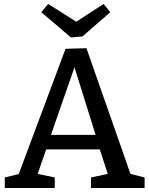

<svg xmlns="http://www.w3.org/2000/svg" viewBox="-20 -944 750 964"><path d="M414 -702 635 -71 706 -53V0H437V-53L521 -71L481 -194H212L169 -71L255 -53V0H4V-53L74 -70L309 -699ZM460 -267 354 -606 236 -267ZM363 -835 500 -924 534 -883 394 -761 336 -756 187 -883 222 -924Z"/></svg>

Font: Bitter Pro Medium
Style: Regular
Weight: 500
Designer: Sol Matas, and Bitter project Authors
Foundry: Sol Matas
Version: Version 1.010